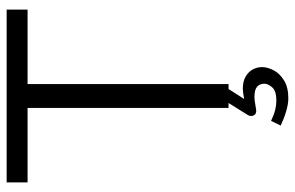

<svg xmlns="http://www.w3.org/2000/svg" viewBox="-175 -533 888 578"><g transform="rotate(-90 269.0 -244.0)"><path d="M233 0V-605H9V-668H529V-605H305V0H290L260 47Q270 45 278 44Q286 43 291 43Q313 43 327.5 51.5Q342 60 349 73Q356 86 356 101Q356 117 346.5 135.5Q337 154 316 167Q295 180 262 180Q245 180 223 173.5Q201 167 180 157L194 128Q213 137 227.5 140.5Q242 144 255 144Q284 144 295 131.5Q306 119 306 108Q306 94 297 86Q288 78 266 78Q257 78 247 80Q237 82 228 83Q215 85 210.5 75.5Q206 66 213 56L248 0Z"/></g></svg>

Font: Atkinson Hyperlegible Next Light
Style: Regular
Weight: 300
Designer: Elliott Scott, Megan Eiswerth, Linus Boman, Theodore Petrosky, Letters from Sweden
Foundry: Applied Design Works, Letters from Sweden
Version: Version 2.001